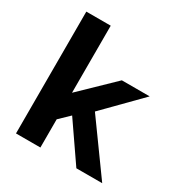

<svg xmlns="http://www.w3.org/2000/svg" viewBox="-158 -797 880 920"><g transform="rotate(30 282.0 -337.0)"><path d="M57 0V-674H192V-303L369 -474H523L332 -280L534 0H391L247 -209L192 -156V0Z"/></g></svg>

Font: Kanit Medium
Style: Regular
Weight: 500
Designer: Katatrad Team
Foundry: CadsonDemak
Version: Version 2.000; ttfautohint (v1.8.3)